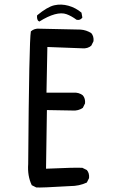

<svg xmlns="http://www.w3.org/2000/svg" viewBox="-20 -821 540 841"><path d="M138.7 0 119.1 -9.8Q99.6 -50.8 103.5 -102.5Q107.4 -642.6 115.2 -683.6Q130.9 -697.3 152.3 -695.3L333 -691.4Q358.4 -689.5 379.9 -675.8Q391.6 -662.1 389.6 -640.6L379.9 -621.1Q364.3 -607.4 340.8 -609.4L187.5 -615.2L183.6 -415H301.8Q325.2 -417 342.8 -403.3Q354.5 -389.6 352.5 -368.2L342.8 -348.6Q323.2 -335 297.9 -336.9L185.5 -338.9L181.6 -82Q311.5 -87.9 340.8 -85.9L360.4 -76.2Q372.1 -62.5 370.1 -41L360.4 -21.5Q327.1 -5.9 287.1 -5.9Q156.2 2 138.7 0ZM152.3 -726.6 146.5 -730.5Q140.6 -740.2 142.6 -753.9Q187.5 -791 217.8 -797.9Q248 -804.7 279.8 -795.9Q311.5 -787.1 336.9 -765.6L340.8 -744.1Q331.1 -730.5 315.4 -734.4Q293 -751 271.5 -758.8Q250 -766.6 219.7 -758.3Q189.5 -750 152.3 -726.6Z"/></svg>

Font: NaikaiFont
Style: Regular
Weight: 400
Version: Version 1.67